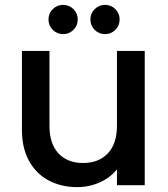

<svg xmlns="http://www.w3.org/2000/svg" viewBox="-20 -760 689 788"><path d="M574 -551V0H460V-65Q433 -31 389.5 -11.5Q346 8 297 8Q232 8 180.5 -19Q129 -46 99.5 -99Q70 -152 70 -227V-551H183V-244Q183 -170 220 -130.5Q257 -91 321 -91Q385 -91 422.5 -130.5Q460 -170 460 -244V-551ZM239 -620Q214 -620 196.5 -637.5Q179 -655 179 -680Q179 -705 196.5 -722.5Q214 -740 239 -740Q264 -740 281.5 -722.5Q299 -705 299 -680Q299 -655 281.5 -637.5Q264 -620 239 -620ZM411 -620Q386 -620 368.5 -637.5Q351 -655 351 -680Q351 -705 368.5 -722.5Q386 -740 411 -740Q436 -740 453.5 -722.5Q471 -705 471 -680Q471 -655 453.5 -637.5Q436 -620 411 -620Z"/></svg>

Font: Poppins Cyr Med
Style: Regular
Weight: 500
Designer: Ninad Kale (Devanagari), Jonny Pinhorn (Latin)
Foundry: Indian Type Foundry
Version: 4.004